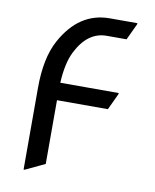

<svg xmlns="http://www.w3.org/2000/svg" viewBox="-86 -812 723 898"><g transform="rotate(10 276.0 -363.5)"><path d="M87.9 19.5V-368.7Q87.9 -511.2 134.8 -596.7Q216.8 -747.1 362.3 -747.1H493.2V-742.2L456.5 -664.1H362.3Q271.5 -664.1 218.8 -558.6Q191.4 -503.9 186.5 -410.2H463.9V-405.3L427.2 -327.1H185.5V-24.4Q185.5 -24.4 92.8 19.5Z"/></g></svg>

Font: Nova Oval
Style: Book
Weight: 400
Version: Version 2.000